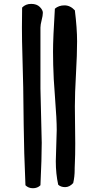

<svg xmlns="http://www.w3.org/2000/svg" viewBox="-20 -749 521 1013"><path d="M193.4 -281.2 200.2 3.9Q200.2 85 193.4 228.5Q177.7 244.1 153.8 244.1Q129.9 244.1 114.3 228.5Q106.4 50.8 105 -89.8Q103.5 -230.5 102.5 -289.1Q101.6 -347.7 98.6 -442.4Q95.7 -537.1 95.7 -603.5Q95.7 -669.9 96.7 -709Q115.2 -728.5 144.5 -728.5Q173.8 -728.5 189.9 -712.4Q206.1 -696.3 206.1 -681.6Q206.1 -667 199.7 -642.6Q193.4 -618.2 193.4 -603.5ZM375 111.3 374 137.7V145.5Q374 183.6 366.2 216.8Q346.7 238.3 323.7 238.3Q300.8 238.3 287.1 225.6Q274.4 168 274.4 101.6L279.3 -63.5Q279.3 -119.1 270.5 -231Q261.7 -342.8 260.7 -407.2L259.8 -476.6Q259.8 -547.9 269.5 -703.1Q290 -720.7 320.3 -720.7Q350.6 -720.7 375 -694.3Q386.7 -599.6 386.7 -530.8Q386.7 -461.9 380.9 -359.4Q375 -256.8 375 -187.5L377 7.8Q377 72.3 375 111.3Z"/></svg>

Font: Essays1743
Style: Medium
Weight: 500
Designer: Based on the typeface in a 1743 English translation of the essays of Montaigne.  PostScript/TrueType font designed by Jo
Version: Version 002.100